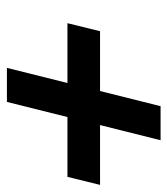

<svg xmlns="http://www.w3.org/2000/svg" viewBox="16 -594 491 564"><g transform="rotate(90 262.0 -312.5)"><path d="M179.9 -86.8 224.3 -264.6H48.6L72.2 -360.4H247.9L292.4 -538.2H392.4L347.9 -360.4H523.6L500 -264.6H324.3L279.9 -86.8Z"/></g></svg>

Font: Afacad
Style: Bold Italic
Weight: 700
Italic angle: -14°
Designer: Kristian Moeller
Foundry: Dicotype
Version: Version 1.000; ttfautohint (v1.8.4.7-5d5b)